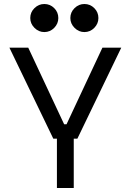

<svg xmlns="http://www.w3.org/2000/svg" viewBox="-20 -938 652 958"><path d="M264 0V-246H246L27 -700H121L300 -318H312L491 -700H585L366 -246H348V0ZM401 -778Q373 -778 352 -799Q331 -820 331 -848Q331 -877 352 -897.5Q373 -918 401 -918Q430 -918 450.5 -897.5Q471 -877 471 -848Q471 -820 450.5 -799Q430 -778 401 -778ZM201 -778Q173 -778 152 -799Q131 -820 131 -848Q131 -877 152 -897.5Q173 -918 201 -918Q230 -918 250.5 -897.5Q271 -877 271 -848Q271 -820 250.5 -799Q230 -778 201 -778Z"/></svg>

Font: Space Mono
Style: Regular
Weight: 400
Monospace: yes
Designer: Colophon Foundry + Benjamin Critton
Foundry: Colophon Foundry & Benjamin Critton
Version: Version 1.003; ttfautohint (v1.8.4.7-5d5b)